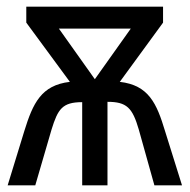

<svg xmlns="http://www.w3.org/2000/svg" viewBox="-20 -557 570 577"><path d="M53 -163 3 0H86L135 -168C154 -229 167 -250 227 -250V0H303V-251C361 -251 378 -233 397 -168L444 0H527L476 -163C451 -246 427 -301 340 -311L470 -489V-537H59V-489L190 -311C104 -301 79 -247 53 -163ZM265 -319 157 -471H373Z"/></svg>

Font: Noto Sans Mono Condensed
Style: Regular
Weight: 400
Width: 3
Designer: Monotype Design Team
Foundry: Monotype Imaging Inc.
Version: Version 2.014